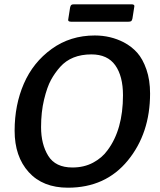

<svg xmlns="http://www.w3.org/2000/svg" viewBox="-20 -861 746 893"><path d="M678 -426Q678 -241 574.5 -114.5Q471 12 296 12Q179 12 113.5 -60.5Q48 -133 48 -253Q48 -373 91 -472Q134 -571 220.5 -633.5Q307 -696 421 -696Q494 -696 556 -664Q592 -645 618 -616Q644 -587 661 -538Q678 -489 678 -426ZM552 -418Q552 -507 516 -557.5Q480 -608 405 -608Q312 -608 260 -550Q235 -522 217 -489Q199 -456 185 -398Q171 -340 171 -270Q171 -190 204.5 -136Q238 -82 317 -82Q371 -82 413 -104.5Q455 -127 480 -162Q552 -258 552 -418ZM591 -841Q605 -841 605 -833Q605 -830 604 -826L596 -775Q594 -766 590.5 -763Q587 -760 577 -760H311Q297 -760 297 -768Q297 -771 298 -775L306 -826Q308 -835 311.5 -838Q315 -841 325 -841Z"/></svg>

Font: Crete Round
Style: Italic
Weight: 400
Designer: Veronika Burian
Foundry: TypeTogether
Version: Version 1.001; ttfautohint (v1.6)